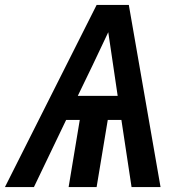

<svg xmlns="http://www.w3.org/2000/svg" viewBox="-30 -755 770 775"><path d="M-10 0H107L237 -271H292L247 0H360L405 -271H460L501 0H618L490 -735H360ZM284 -368 343 -490Q359 -524 375 -557.5Q391 -591 407 -625Q412 -591 417 -557.5Q422 -524 427 -490L445 -368Z"/></svg>

Font: Iosevka Sparkle SmBdObl
Style: Regular
Weight: 600
Italic angle: -9°
Designer: Belleve Invis
Foundry: Belleve Invis
Version: Version 4.5.0; ttfautohint (v1.8.3)